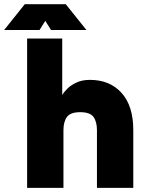

<svg xmlns="http://www.w3.org/2000/svg" viewBox="-97 -909 699 929"><path d="M372.1 0V-279.3Q372.1 -319.8 355.5 -343Q338.9 -366.2 291 -366.2Q243.7 -366.2 226.8 -343Q210 -319.8 210 -279.3V0H34.2V-722.7H204.1V-449.2Q212.9 -464.4 230.2 -481.2Q247.6 -498 274.4 -510.3Q301.3 -522.5 337.9 -522.5Q434.6 -522.5 491.2 -459.5Q547.9 -396.5 547.9 -279.3V0ZM94.2 -763.7H-77.1L22.9 -888.7H221.2L321.3 -763.7H149.9L122.1 -808.1Z"/></svg>

Font: Giphurs Black
Style: Regular
Weight: 900
Version: Version 0.920; ttfautohint (v1.8.4.7-5d5b)